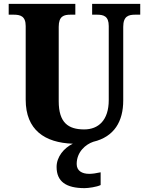

<svg xmlns="http://www.w3.org/2000/svg" viewBox="-20 -734 746 994"><path d="M418 240C437 240 481 234 501 224V158C478 163 459 166 442 166C404 166 377 150 377 115C377 52 424 13 463 0C572 -26 618 -106 618 -214V-595C618 -651 646 -658 681 -658H706V-714H457V-658H481C516 -658 543 -651 543 -599V-216C543 -111 489 -64 416 -64C333 -64 284 -99 284 -210V-595C284 -651 311 -658 346 -658H370V-714H25V-658H50C85 -658 113 -651 113 -599V-218C113 -61 212 5 357 10C311 32 273 78 273 130C273 206 322 240 418 240Z"/></svg>

Font: Noto Serif Devanagari SemiCondensed ExtraBold
Style: Regular
Weight: 800
Width: 4
Designer: Universal Thirst, Indian Type Foundry and the Monotype Design Team
Foundry: Monotype Imaging Inc.
Version: Version 2.004